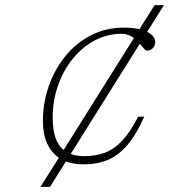

<svg xmlns="http://www.w3.org/2000/svg" viewBox="-20 -727 690 747"><path d="M137.5 0 209 -113.5Q180 -133 163.5 -168.8Q147 -204.5 147 -257.5Q147 -326.5 169.5 -391.2Q192 -456 233.5 -507.5Q275 -559 333 -589.2Q391 -619.5 462 -619.5Q496.5 -619.5 522.5 -613.5L581.5 -707H618L552.5 -603Q569.5 -594.5 576.8 -584.2Q584 -574 584 -565Q584 -549.5 574.8 -539.8Q565.5 -530 551 -530Q546.5 -530 540 -538Q533.5 -546 524 -557L255 -128Q277.5 -119.5 309 -119.5Q352 -119.5 387.8 -132.8Q423.5 -146 455 -179.2Q486.5 -212.5 517.5 -273H541Q510 -202.5 475 -162Q440 -121.5 398.5 -104.5Q357 -87.5 305.5 -87.5Q267 -87.5 236.5 -99L174.5 0ZM453.5 -595.5Q397 -595.5 348.2 -569.5Q299.5 -543.5 262.8 -498Q226 -452.5 205.5 -393.8Q185 -335 185 -270Q185 -222 195.8 -191.2Q206.5 -160.5 227.5 -143.5L501 -579Q479.5 -595.5 453.5 -595.5Z"/></svg>

Font: Newsreader Caption ExtraLight
Style: Italic
Weight: 275
Italic angle: -17°
Designer: Hugues Gentile
Foundry: Production Type
Version: Version 1.001